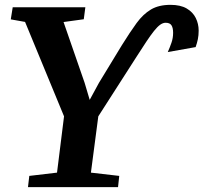

<svg xmlns="http://www.w3.org/2000/svg" viewBox="-20 -773 840 793"><path d="M95.5 0 101 -46.5 215.5 -60 244.5 -292.5 83.5 -682.5 24.5 -693 32.5 -743H332.5L326 -693.5L242.5 -682L329.5 -431L350.5 -360.5L388.5 -430.5L482.5 -585Q517 -640.5 544.2 -677.8Q571.5 -715 603.8 -734Q636 -753 684 -753Q725.5 -753 751 -738Q776.5 -723 788.5 -698.8Q800.5 -674.5 800.5 -646.5Q800.5 -627 797.2 -611.2Q794 -595.5 788 -578.5L673 -558Q681 -576 688 -596Q695 -616 695 -637.5Q695 -658 688.2 -668.5Q681.5 -679 664 -679Q653 -679 641.5 -670.8Q630 -662.5 616.2 -645.2Q602.5 -628 584.8 -601.5Q567 -575 543.5 -538L386 -292.5L355.5 -60L472.5 -46.5L467.5 0Z"/></svg>

Font: Merriweather Light 18pt
Style: Bold Italic
Weight: 700
Italic angle: -7.8°
Version: Version 2.101